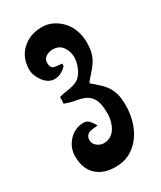

<svg xmlns="http://www.w3.org/2000/svg" viewBox="-133 -765 495 589"><g transform="rotate(-30 114.0 -470.5)"><path d="M116 -713Q138 -713 156 -703.5Q174 -694 187 -679Q200 -664 206.5 -644.5Q213 -625 213 -604Q213 -582 209 -567.5Q205 -553 197.5 -541Q190 -529 179.5 -517.5Q169 -506 157 -491Q173 -477 185 -466Q197 -455 204.5 -443Q212 -431 216 -415.5Q220 -400 220 -376Q220 -349 212.5 -322.5Q205 -296 190 -275Q175 -254 152.5 -241Q130 -228 99 -228Q56 -228 31.5 -251.5Q7 -275 7 -318Q7 -349 28.5 -372Q50 -395 81 -395Q93 -395 101 -385.5Q109 -376 114 -366Q107 -365 99.5 -364.5Q92 -364 85.5 -362Q79 -360 74.5 -354.5Q70 -349 70 -339Q70 -326 81 -317.5Q92 -309 104 -309Q118 -309 128.5 -315.5Q139 -322 145.5 -332.5Q152 -343 155.5 -356Q159 -369 159 -381Q159 -415 151.5 -431Q144 -447 130.5 -454.5Q117 -462 98 -465Q79 -468 57 -476Q58 -481 58 -487.5Q58 -494 58 -499Q67 -502 77.5 -503.5Q88 -505 98.5 -507Q109 -509 118.5 -513Q128 -517 135 -525Q145 -536 151 -552.5Q157 -569 157 -583Q157 -604 145.5 -620.5Q134 -637 111 -637Q98 -637 87 -630Q76 -623 76 -609Q76 -591 88.5 -588Q101 -585 115 -585V-576Q107 -567 95.5 -561Q84 -555 71 -555Q60 -555 50.5 -561Q41 -567 34 -576.5Q27 -586 22.5 -597Q18 -608 18 -618Q18 -661 46 -687Q74 -713 116 -713Z"/></g></svg>

Font: Fette Mikado
Style: Regular
Weight: 400
Designer: Peter Wiegel
Foundry: Peter Wiegel
Version: Version 1.000